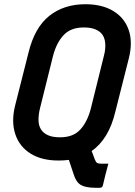

<svg xmlns="http://www.w3.org/2000/svg" viewBox="-20 -740 640 909"><path d="M384 -720Q464 -720 517 -687.5Q570 -655 589.5 -597.5Q609 -540 590 -464L526 -211Q510 -144 481.5 -98Q453 -52 414 -25Q418 -15 421.5 -5Q425 5 429 15Q434 28 440 31.5Q446 35 458 35H493Q486 60 479.5 86Q473 112 467 138Q464 149 453 149H432Q385 149 362.5 135.5Q340 122 329 86Q323 69 317.5 51.5Q312 34 306 17Q282 20 257 20Q177 20 124.5 -13Q72 -46 52.5 -104.5Q33 -163 51 -238L115 -491Q144 -610 213.5 -665Q283 -720 384 -720ZM170 -230Q161 -195 162.5 -165.5Q164 -136 183 -116Q195 -104 214.5 -97Q234 -90 265 -90Q327 -90 360.5 -127Q394 -164 410 -226L471 -472Q481 -508 478 -537.5Q475 -567 458 -584Q446 -596 426 -603Q406 -610 376 -610Q315 -610 281 -573.5Q247 -537 231 -475Z"/></svg>

Font: Recursive Mn Lnr St SmB
Style: Italic
Weight: 600
Italic angle: -15°
Monospace: yes
Version: Version 1.079;hotconv 1.0.112;makeotfexe 2.5.65598; ttfautoh